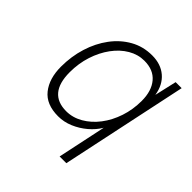

<svg xmlns="http://www.w3.org/2000/svg" viewBox="-185 -681 970 970"><g transform="rotate(45 300.0 -196.0)"><path d="M434 150H386L441 -110Q421 -76 388.5 -48.5Q356 -21 317 -4.5Q278 12 237 12Q152 12 111 -39.5Q70 -91 70 -176Q70 -249 90.5 -315Q111 -381 149 -432Q187 -483 239.5 -512.5Q292 -542 356 -542Q418 -542 458 -508Q498 -474 508 -412L535 -530H578ZM248 -35Q294 -35 336.5 -59.5Q379 -84 411.5 -126.5Q444 -169 462.5 -224.5Q481 -280 481 -342Q481 -413 446.5 -454Q412 -495 347 -495Q302 -495 261 -471Q220 -447 188.5 -404Q157 -361 139 -305.5Q121 -250 121 -187Q121 -35 248 -35Z"/></g></svg>

Font: Geist Mono ExtraLight
Style: Italic
Weight: 200
Italic angle: -12°
Monospace: yes
Designer: Basement.studio, Andrés Briganti, Mateo Zaragoza
Foundry: Basement.studio, Vercel, Andrés Briganti, Guido Ferreyra, Mateo Zaragoza
Version: Version 1.500; ttfautohint (v1.8.4.7-5d5b)